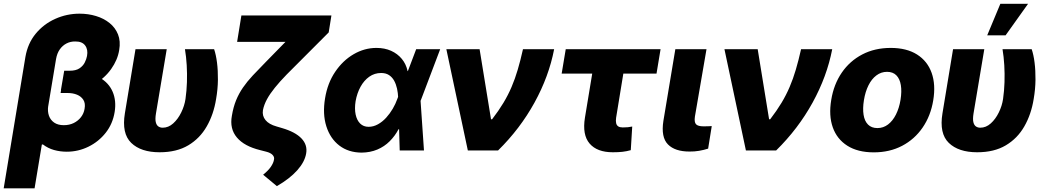

<svg xmlns="http://www.w3.org/2000/svg" viewBox="-58 -811 5633 1035"><path d="M286.6 -420.9H354Q430.2 -420.9 479.5 -392.6Q528.8 -364.3 549.3 -316.2Q569.8 -268.1 560.1 -207.5Q549.8 -143.6 512 -95.5Q474.1 -47.4 418.9 -20.3Q363.8 6.8 301.8 6.8Q266.1 6.8 233.2 -2.4Q200.2 -11.7 172.9 -32.7L167.5 -31.2L201.7 -238.8Q197.8 -210.4 205.8 -187.3Q213.9 -164.1 234.1 -150.1Q254.4 -136.2 286.1 -136.2Q315.9 -136.2 339.6 -147.9Q363.3 -159.7 378.7 -179.7Q394 -199.7 397.9 -224.6Q403.3 -253.9 391.4 -272.7Q379.4 -291.5 357.2 -300.5Q335 -309.6 307.6 -309.6H268.6ZM371.1 -737.3Q417.5 -737.3 459.5 -724.6Q501.5 -711.9 532.5 -687Q563.5 -662.1 578.1 -625.7Q592.8 -589.4 584.5 -541Q576.2 -488.3 541.3 -439Q506.3 -389.6 451.7 -358.2Q397 -326.7 328.6 -326.2H270.5L288.1 -429.7H317.4Q351.1 -429.7 370.4 -442.6Q389.6 -455.6 398.9 -474.1Q408.2 -492.7 411.1 -509.3Q417.5 -543.5 401.1 -565.7Q384.8 -587.9 347.7 -587.4Q322.3 -587.9 300.8 -576.9Q279.3 -565.9 264.4 -544.9Q249.5 -523.9 244.1 -492.7L128.4 204.1H-38.1L79.1 -504.9Q91.8 -577.6 134.5 -629.4Q177.2 -681.2 239.5 -709.2Q301.8 -737.3 371.1 -737.3Z M672.4 -545.9H840.8L782.7 -199.2Q777.8 -169.4 781.7 -152.8Q785.6 -136.2 795.7 -129.4Q805.7 -122.6 818.8 -122.6Q850.1 -122.6 875.7 -145.8Q901.4 -168.9 918.9 -204.8Q936.5 -240.7 941.9 -277.3Q948.2 -321.8 949.7 -367.9Q951.2 -414.1 948.5 -459.7Q945.8 -505.4 939 -545.9H1096.2Q1106.4 -516.1 1111.8 -473.6Q1117.2 -431.2 1116.7 -380.9Q1116.2 -330.6 1106.9 -277.3Q1093.8 -194.8 1056.6 -129.9Q1019.5 -64.9 956.8 -27.6Q894 9.8 802.2 9.8Q701.7 9.8 649.4 -40.8Q597.2 -91.3 615.2 -200.2Z M1620.1 -727.5H1728.5L1713.9 -636.2L1487.3 -409.2Q1450.2 -371.1 1423.6 -338.1Q1397 -305.2 1381.1 -275.9Q1365.2 -246.6 1359.4 -217.3Q1354.5 -186.5 1373.3 -163.6Q1392.1 -140.6 1432.6 -129.4L1462.4 -120.6Q1534.2 -99.6 1567.4 -64.5Q1600.6 -29.3 1592.3 16.6Q1584.5 62 1544.4 106.9Q1504.4 151.9 1434.6 192.4L1360.4 130.9Q1388.2 108.4 1401.9 88.4Q1415.5 68.4 1418.5 51.8Q1422.9 36.6 1411.9 24.7Q1400.9 12.7 1377.4 6.8L1345.2 -1.5Q1258.8 -22.5 1219 -69.8Q1179.2 -117.2 1191.9 -186.5Q1199.7 -233.9 1214.6 -270.3Q1229.5 -306.6 1251.7 -338.9Q1273.9 -371.1 1304.7 -404.1Q1335.4 -437 1375 -477.1ZM1243.2 -727.5H1648.9L1626 -585.4H1220.2Z M1891.1 11.7Q1820.3 11.2 1771.2 -26.4Q1722.2 -64 1701.2 -130.1Q1680.2 -196.3 1694.3 -281.2Q1707.5 -362.8 1748.8 -423.8Q1790 -484.9 1848.4 -518.8Q1906.7 -552.7 1971.2 -552.7Q2015.6 -552.7 2050.3 -537.1Q2085 -521.5 2108.2 -493.4Q2131.3 -465.3 2139.2 -427.7L2189.9 -431.6L2209 -269L2227.5 0H2096.7L2088.4 -284.2Q2087.4 -309.6 2082.3 -333.3Q2077.1 -356.9 2066.7 -376Q2056.2 -395 2039.1 -406.2Q2022 -417.5 1996.6 -417.5Q1960.9 -417.5 1932.6 -397.5Q1904.3 -377.4 1885.5 -343.3Q1866.7 -309.1 1858.9 -265.6Q1852.5 -225.1 1859.1 -193.8Q1865.7 -162.6 1883.5 -145Q1901.4 -127.4 1928.7 -127.4Q1955.1 -127.4 1979.2 -140.9Q2003.4 -154.3 2023.7 -176.5Q2043.9 -198.7 2059.3 -225.1Q2074.7 -251.5 2083.5 -276.9L2185.5 -545.9H2314.9L2210.9 -271.5L2139.6 -119.6L2090.3 -114.3Q2071.3 -78.1 2042.7 -49.6Q2014.2 -21 1976.1 -4.9Q1938 11.2 1891.1 11.7Z M2463.9 0 2348.1 -545.9H2527.3L2588.9 -168H2594.7Q2630.4 -214.4 2655.8 -256.6Q2681.2 -298.8 2699.7 -342.3Q2718.3 -385.7 2732.9 -435.3Q2747.6 -484.9 2761.2 -545.9H2929.2Q2900.9 -398.9 2823.2 -257.8Q2745.6 -116.7 2627 0Z M3502.9 -545.9 3481 -414.1H2969.7L2991.7 -545.9ZM3156.2 -545.9H3323.7L3263.2 -176.3Q3260.7 -158.7 3263.4 -147Q3266.1 -135.3 3274.9 -129.6Q3283.7 -124 3299.3 -124Q3316.9 -124 3326.7 -125.2Q3336.4 -126.5 3350.1 -128.9L3342.3 -1.5Q3319.3 4.9 3297.6 7.3Q3275.9 9.8 3245.6 9.8Q3160.6 9.8 3120.4 -37.1Q3080.1 -84 3095.2 -176.8Z M3582.5 -545.9H3750.5L3688 -182.6Q3683.6 -152.3 3694.1 -141.1Q3704.6 -129.9 3734.9 -129.9Q3749.5 -129.9 3759.3 -130.4Q3769 -130.9 3778.8 -131.3L3759.3 -9.8Q3736.3 -2.4 3710.7 2Q3685.1 6.3 3659.7 5.9Q3581.1 6.3 3542.7 -32.5Q3504.4 -71.3 3518.1 -159.2Z M3962.9 0 3847.2 -545.9H4026.4L4087.9 -168H4093.8Q4129.4 -214.4 4154.8 -256.6Q4180.2 -298.8 4198.7 -342.3Q4217.3 -385.7 4231.9 -435.3Q4246.6 -484.9 4260.3 -545.9H4428.2Q4399.9 -398.9 4322.3 -257.8Q4244.6 -116.7 4126 0Z M4652.3 10.3Q4565.9 10.3 4509.8 -25.4Q4453.6 -61 4431.2 -124.5Q4408.7 -188 4422.9 -272.5Q4436.5 -356.4 4479.7 -419.4Q4522.9 -482.4 4590.3 -517.6Q4657.7 -552.7 4743.7 -552.7Q4829.1 -552.7 4885.3 -517.3Q4941.4 -481.9 4964.1 -418.2Q4986.8 -354.5 4972.7 -270Q4959 -186.5 4915.5 -123.3Q4872.1 -60.1 4804.9 -24.9Q4737.8 10.3 4652.3 10.3ZM4671.9 -120.6Q4703.6 -120.6 4729 -139.9Q4754.4 -159.2 4771.7 -193.6Q4789.1 -228 4796.4 -272.9Q4803.7 -318.4 4798.1 -352.3Q4792.5 -386.2 4773.9 -405Q4755.4 -423.8 4723.6 -423.8Q4691.9 -423.8 4666.3 -404.5Q4640.6 -385.3 4623.5 -350.8Q4606.4 -316.4 4599.1 -271Q4591.8 -226.1 4597.2 -192.1Q4602.5 -158.2 4621.3 -139.4Q4640.1 -120.6 4671.9 -120.6Z M5079.6 -545.9H5248L5189.9 -199.2Q5185.1 -169.4 5189 -152.8Q5192.9 -136.2 5202.9 -129.4Q5212.9 -122.6 5226.1 -122.6Q5257.3 -122.6 5283 -145.8Q5308.6 -168.9 5326.2 -204.8Q5343.8 -240.7 5349.1 -277.3Q5355.5 -321.8 5356.9 -367.9Q5358.4 -414.1 5355.7 -459.7Q5353 -505.4 5346.2 -545.9H5503.4Q5513.7 -516.1 5519 -473.6Q5524.4 -431.2 5523.9 -380.9Q5523.4 -330.6 5514.2 -277.3Q5501 -194.8 5463.9 -129.9Q5426.8 -64.9 5364 -27.6Q5301.3 9.8 5209.5 9.8Q5108.9 9.8 5056.6 -40.8Q5004.4 -91.3 5022.5 -200.2ZM5263.7 -620.6 5334.5 -790.5H5483.9L5362.8 -620.6Z"/></svg>

Font: Inter Tight ExtraBold
Style: Italic
Weight: 800
Italic angle: -9.39999°
Designer: Rasmus Andersson
Foundry: rsms
Version: Version 3.004